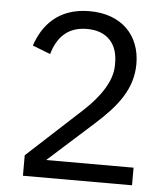

<svg xmlns="http://www.w3.org/2000/svg" viewBox="-51 -756 703 803"><g transform="rotate(5 300.0 -355.0)"><path d="M533 0V-74H166L354 -243C443 -323 507 -399 507 -507C507 -626 429 -710 293 -710C158 -710 96 -628 69 -546L144 -517C163 -583 203 -635 289 -635C375 -635 418 -582 418 -505V-493C418 -426 368 -356 303 -296L75 -86V0Z"/></g></svg>

Font: Braiins Sans
Style: Regular
Weight: 400
Designer: Mike Abbink, Paul van der Laan, Pieter van Rosmalen, Jiri Chlebus, Lubos Buracinsky
Foundry: Bold Monday, Sudetype
Version: Version 1.000;hotconv 1.0.109;makeotfexe 2.5.65596